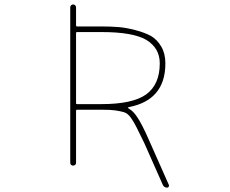

<svg xmlns="http://www.w3.org/2000/svg" viewBox="-20 -773 1040 869"><path d="M736.3 76.2Q722.7 76.2 716.8 63.5L632.8 -126Q610.4 -172.9 597.7 -197.3Q585 -222.7 572.3 -240.2Q558.6 -259.8 540 -265.6Q521.5 -270.5 501.5 -273.4Q481.4 -276.4 439.5 -276.4H328.1Q324.2 -276.4 324.2 -271.5V-36.1Q324.2 -30.3 320.3 -26.9Q316.4 -23.4 311 -23.4Q305.7 -23.4 301.8 -26.9Q297.9 -30.3 297.9 -36.1V-740.2Q297.9 -745.1 301.8 -749Q305.7 -752.9 311 -752.9Q316.4 -752.9 320.3 -749Q324.2 -745.1 324.2 -740.2V-658.2Q324.2 -653.3 328.1 -653.3H439.5Q481.4 -653.3 517.6 -650.4Q551.8 -647.5 592.8 -636.7Q633.8 -626 663.1 -610.4Q691.4 -593.8 710 -562Q728.5 -530.3 728.5 -486.3Q728.5 -399.4 683.6 -349.6Q643.6 -304.7 567.4 -289.1L560.5 -287.1Q558.6 -287.1 558.6 -285.6Q558.6 -284.2 559.6 -284.2L566.4 -279.3Q584 -268.6 599.6 -245.1Q622.1 -212.9 655.3 -136.7L744.1 63.5Q745.1 65.4 745.1 67.4Q745.1 69.3 743.2 72.3Q741.2 76.2 736.3 76.2ZM324.2 -305.7Q324.2 -301.8 328.1 -301.8H439.5Q580.1 -301.8 641.6 -345.7Q703.1 -390.6 703.1 -486.3Q703.1 -555.7 641.6 -592.8Q581.1 -627.9 439.5 -627.9H328.1Q324.2 -627.9 324.2 -624Z"/></svg>

Font: Rounded Mgen+ 1mn thin
Style: Regular
Weight: 100
Designer: [Source Han Sans]
Ryoko NISHIZUKA  (kana & ideographs); Paul D. Hunt (Latin, Greek & Cyrillic); Wenlong ZHANG  (bopomofo
Version: Version 1.059.20150602